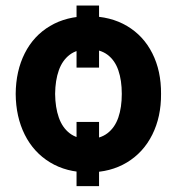

<svg xmlns="http://www.w3.org/2000/svg" viewBox="-20 -594 631 673"><path d="M327.2 -357.1H248.3V-574.5H327.2ZM327.2 58.4H248.3V-166.6H327.2ZM35 -264.9Q35.6 -345.3 66.7 -407Q97.8 -468.8 155.5 -502.9Q213.2 -537.1 290.1 -537.1Q367.4 -537.1 425.2 -502.9Q482.9 -468.8 514 -407Q545.1 -345.3 544.5 -264.9Q545.1 -185 514 -122.4Q482.9 -59.8 425.2 -24.8Q367.4 10.2 290.1 10.2Q213.2 10.2 155.5 -24.8Q97.8 -59.8 66.7 -122.1Q35.6 -184.4 35 -264.9ZM406.9 -264.9Q406.9 -312.4 394.8 -347.6Q382.7 -382.8 356.7 -402.2Q330.6 -421.6 290.1 -421.6Q249.9 -421.6 224.1 -401.9Q198.4 -382.2 186.1 -347.3Q173.7 -312.4 173.2 -264.9Q173.7 -217.4 186.1 -182.2Q198.4 -146.9 224.1 -127Q249.9 -107 290.1 -107Q330.6 -107 356.7 -127Q382.7 -146.9 394.8 -182.2Q406.9 -217.4 406.9 -264.9Z"/></svg>

Font: WEMIX Pretendard Variable
Style: Regular
Weight: 400
Designer: Base glyphs from Inter by Rasmus Andersson; Hangeul glyphs from Noto Sans CJK(Source Han Sans) by Jang Soo-young and Kan
Foundry: Kil Hyung-jin
Version: Version 1.000;Glyphs 3.2 (3208)